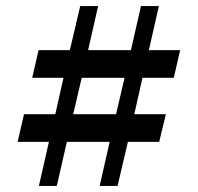

<svg xmlns="http://www.w3.org/2000/svg" viewBox="-20 -612 652 632"><path d="M108 0 141 -145H38L59 -236H162L189 -356H86L107 -447H210L244 -592H303L270 -447H411L444 -592H503L470 -447H573L552 -356H449L422 -236H526L504 -145H401L367 0H308L341 -145H200L167 0ZM221 -236H362L390 -356H249Z"/></svg>

Font: Platypi SemiBold
Style: Regular
Weight: 600
Designer: David Sargent
Foundry: Bolt Cutter Type
Version: Version 1.200; ttfautohint (v1.8.4.7-5d5b)